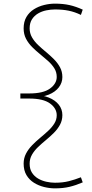

<svg xmlns="http://www.w3.org/2000/svg" viewBox="-20 -878 508 1056"><path d="M282 158Q253 158 222.5 150.5Q192 143 166.5 127Q141 111 125.5 85Q110 59 110 22Q110 -8 123 -33Q136 -58 157 -79.5Q178 -101 201 -120Q224 -139 245 -158.5Q266 -178 279 -199Q292 -220 292 -244Q292 -282 255 -309Q218 -336 141 -336H92V-364H141Q218 -364 255 -391Q292 -418 292 -455Q292 -481 279 -502Q266 -523 245 -542Q224 -561 201 -579.5Q178 -598 157 -619Q136 -640 123 -665Q110 -690 110 -722Q110 -759 125.5 -785Q141 -811 166.5 -827Q192 -843 222.5 -850.5Q253 -858 282 -858Q327 -858 362.5 -850Q398 -842 435 -825L425 -796Q392 -812 358.5 -819Q325 -826 282 -826Q259 -826 234.5 -821Q210 -816 189.5 -804Q169 -792 156 -772Q143 -752 143 -722Q143 -695 156 -672.5Q169 -650 189.5 -630.5Q210 -611 233 -592Q256 -573 276.5 -552.5Q297 -532 310 -508Q323 -484 323 -454Q323 -423 303.5 -397.5Q284 -372 248 -357.5Q212 -343 160 -343V-356Q212 -356 248 -341.5Q284 -327 303.5 -302Q323 -277 323 -245Q323 -216 310 -192Q297 -168 276.5 -147.5Q256 -127 233 -108Q210 -89 189.5 -69.5Q169 -50 156 -27.5Q143 -5 143 22Q143 52 156 72Q169 92 189.5 104Q210 116 234.5 121.5Q259 127 282 127Q325 127 358.5 118.5Q392 110 425 97L435 125Q398 141 362.5 149.5Q327 158 282 158Z"/></svg>

Font: BioRhyme ExtraBold ExtraLight
Style: Regular
Weight: 250
Version: Version 1.600;gftools[0.9.33]